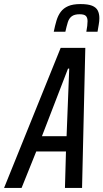

<svg xmlns="http://www.w3.org/2000/svg" viewBox="-58 -923 508 943"><path d="M-38 0 240 -688H361L345 0H261L266 -179H120L48 0ZM148 -254H269L282 -586H276ZM206 -767Q212 -797 219.5 -822Q227 -847 240.5 -865Q254 -883 277 -893Q300 -903 337 -903Q374 -903 394 -895Q414 -887 422 -871.5Q430 -856 430 -834Q430 -819 427 -802.5Q424 -786 421 -767H366Q369 -783 370.5 -796Q372 -809 372 -819Q372 -836 364 -844.5Q356 -853 333 -853Q308 -853 294.5 -843Q281 -833 275 -813.5Q269 -794 263 -767Z"/></svg>

Font: Saira ExtraCondensed Medium
Style: Italic
Weight: 500
Width: 2
Italic angle: -12°
Designer: Hector Gatti with collaboration of the Omnibus-Type team
Foundry: Omnibus-Type
Version: Version 1.101